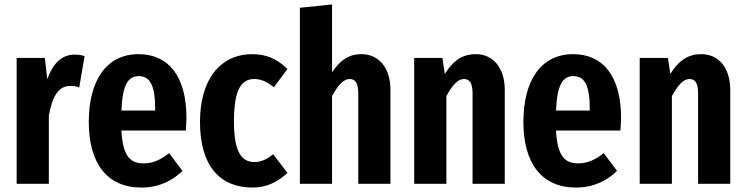

<svg xmlns="http://www.w3.org/2000/svg" viewBox="-20 -828 3362 865"><path d="M317 -582C258 -582 218 -542 193 -471L182 -567H55V0H200V-307C215 -388 240 -441 297 -441C312 -441 324 -439 337 -434L361 -575C347 -580 334 -582 317 -582Z M820 -296C820 -489 736 -584 604 -584C457 -584 380 -462 380 -279C380 -94 461 17 617 17C696 17 757 -14 802 -58L742 -138C702 -107 669 -92 626 -92C569 -92 533 -122 527 -240H817C818 -255 820 -277 820 -296ZM679 -330H527C532 -450 559 -485 605 -485C658 -485 679 -439 679 -338Z M1117 -584C973 -584 881 -471 881 -279C881 -80 971 17 1118 17C1181 17 1233 -9 1275 -49L1211 -133C1181 -110 1157 -98 1126 -98C1072 -98 1034 -137 1034 -280C1034 -427 1068 -472 1126 -472C1157 -472 1184 -459 1214 -435L1275 -517C1230 -562 1180 -584 1117 -584Z M1608 -584C1550 -584 1511 -555 1476 -502V-808L1331 -793V0H1476V-395C1502 -443 1527 -472 1555 -472C1580 -472 1594 -455 1594 -407V0H1739V-423C1739 -520 1689 -584 1608 -584Z M2123 -584C2060 -584 2019 -551 1984 -495L1973 -567H1846V0H1991V-395C2017 -443 2042 -472 2070 -472C2095 -472 2109 -455 2109 -407V0H2254V-423C2254 -520 2204 -584 2123 -584Z M2778 -296C2778 -489 2694 -584 2562 -584C2415 -584 2338 -462 2338 -279C2338 -94 2419 17 2575 17C2654 17 2715 -14 2760 -58L2700 -138C2660 -107 2627 -92 2584 -92C2527 -92 2491 -122 2485 -240H2775C2776 -255 2778 -277 2778 -296ZM2637 -330H2485C2490 -450 2517 -485 2563 -485C2616 -485 2637 -439 2637 -338Z M3139 -584C3076 -584 3035 -551 3000 -495L2989 -567H2862V0H3007V-395C3033 -443 3058 -472 3086 -472C3111 -472 3125 -455 3125 -407V0H3270V-423C3270 -520 3220 -584 3139 -584Z"/></svg>

Font: Glow Sans TC Compressed
Style: Bold
Weight: 700
Width: 2
Designer: Ryoko NISHIZUKA (kana, bopomofo & ideographs); Paul D. Hunt (Latin, Greek & Cyrillic); Sandoll Communications, Soo-young
Version: Version 0.93